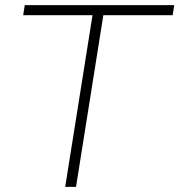

<svg xmlns="http://www.w3.org/2000/svg" viewBox="-20 -725 696 745"><path d="M233 0 339 -666H70L76 -705H656L650 -666H381L275 0Z"/></svg>

Font: Nunito Sans 12pt ExtraLight 12pt ExtraLight
Style: Italic
Weight: 250
Italic angle: -9°
Version: Version 3.101;gftools[0.9.27]